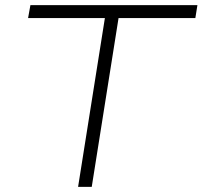

<svg xmlns="http://www.w3.org/2000/svg" viewBox="-20 -725 786 745"><path d="M283 0 387 -655H89L98 -705H746L738 -655H440L336 0Z"/></svg>

Font: Nunito Sans 7pt SemiExpanded ExtraLight
Style: Italic
Weight: 250
Width: 6
Italic angle: -9°
Designer: Vernon Adams
Foundry: Vernon Adams
Version: Version 3.101;gftools[0.9.27]